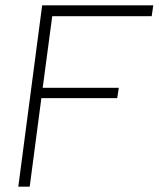

<svg xmlns="http://www.w3.org/2000/svg" viewBox="-20 -705 598 724"><path d="M139 -685H558L552 -644H177L141 -374H428L422 -335H136L92 -1H49Z"/></svg>

Font: Bellota Text Light
Style: Italic
Weight: 300
Italic angle: -7.5°
Designer: Kemie Guaida
Foundry: Kemie Guaida
Version: Version 4.001